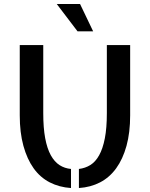

<svg xmlns="http://www.w3.org/2000/svg" viewBox="-20 -948 760 973"><path d="M199.2 -375Q199.2 -299.8 209 -247.6Q218.8 -195.3 237.3 -161.6Q255.9 -127.9 281.7 -111.3Q307.6 -94.7 339.8 -91.8V4.9Q280.3 1 231.9 -23.9Q183.6 -48.8 150.4 -95.2Q117.2 -141.6 98.6 -209Q80.1 -276.4 80.1 -363.3V-719.7H199.2ZM639.6 -719.7V-363.3Q639.6 -276.4 621.1 -209Q602.5 -141.6 568.8 -95.2Q535.2 -48.8 487.3 -23.9Q439.5 1 379.9 4.9V-91.8Q412.1 -95.7 438 -111.8Q463.9 -127.9 482.4 -161.1Q501 -194.3 511.2 -246.6Q521.5 -298.8 521.5 -375V-719.7ZM267.6 -927.7H385.7L452.1 -789.1H373Z"/></svg>

Font: Allerta
Style: Stencil
Weight: 400
Designer: Matt McInerney
Foundry: Matt McInerney
Version: Version 1.0